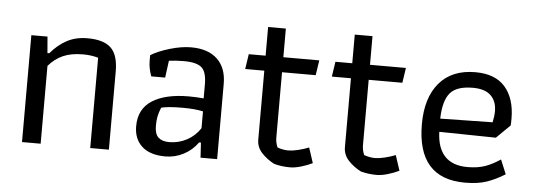

<svg xmlns="http://www.w3.org/2000/svg" viewBox="-44 -715 2337 841"><g transform="rotate(5 1125.0 -294.0)"><path d="M74 -470H145L151 -398H159Q191 -436 230 -457Q269 -478 321 -478Q391 -478 423.5 -447.5Q456 -417 456 -344V0H374V-397Q343 -406 307 -406Q255 -406 219 -390Q183 -374 156 -342V0H74Z M566 -113Q566 -189 624 -226Q682 -263 784 -263Q817 -263 850 -260V-322Q850 -376 828 -395.5Q806 -415 750 -415Q716 -415 684 -411L674 -336H613Q600 -371 600 -403V-428Q630 -447 681.5 -462.5Q733 -478 776 -478Q851 -478 891.5 -439.5Q932 -401 932 -331V0H859L855 -66H847Q822 -31 784.5 -11.5Q747 8 705 8Q637 8 601.5 -24.5Q566 -57 566 -113ZM852 -129V-203Q817 -211 760 -211Q697 -211 668 -203Q659 -181 655.5 -163.5Q652 -146 652 -122Q652 -86 668.5 -71Q685 -56 716 -56Q757 -56 793 -75Q829 -94 852 -129Z M1183 -1Q1150 -18 1127 -43Q1104 -68 1104 -101V-404H1020L1030 -470H1104V-596H1182V-470H1340L1330 -404H1182V-116Q1182 -95 1191 -74Q1215 -65 1240 -65Q1256 -65 1281.5 -71Q1307 -77 1329 -86L1351 -19Q1331 -9 1303 -0.5Q1275 8 1253 8Q1216 8 1183 -1Z M1564 -1Q1531 -18 1508 -43Q1485 -68 1485 -101V-404H1401L1411 -470H1485V-596H1563V-470H1721L1711 -404H1563V-116Q1563 -95 1572 -74Q1596 -65 1621 -65Q1637 -65 1662.5 -71Q1688 -77 1710 -86L1732 -19Q1712 -9 1684 -0.5Q1656 8 1634 8Q1597 8 1564 -1Z M1812 -231Q1812 -347 1867.5 -412.5Q1923 -478 2026 -478Q2114 -478 2157.5 -427.5Q2201 -377 2201 -289Q2201 -269 2200 -259L2140 -200L1891 -204Q1893 -134 1927 -97.5Q1961 -61 2027 -61Q2072 -61 2104.5 -72.5Q2137 -84 2171 -107L2197 -44Q2157 -19 2118 -5.5Q2079 8 2022 8Q1812 8 1812 -231ZM2120 -266Q2126 -293 2126 -315Q2126 -359 2100 -384Q2074 -409 2021 -409Q1949 -409 1920.5 -374.5Q1892 -340 1890 -262Z"/></g></svg>

Font: Athiti Medium
Style: Regular
Weight: 500
Designer: CadsonDemak Team
Foundry: CadsonDemak
Version: Version 1.033